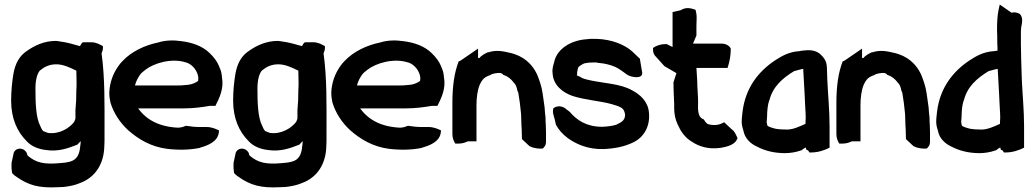

<svg xmlns="http://www.w3.org/2000/svg" viewBox="-20 -660 4540 845"><path d="M29 -217C29 -138 56 -80 97 -39C117 -17 147 -4 181 0C236 9 281 -8 319 -23L321 -24C326 -29 329 -32 335 -39V-35C335 -28 334 -23 333 -17V-16C330 20 318 43 289 51C275 55 260 57 242 58C176 64 139 57 102 25C101 24 100 22 98 15V13L97 12C81 -16 42 -9 39 19L31 56V57C30 74 31 88 33 101C38 108 45 113 51 117C105 156 153 168 232 164C241 164 251 163 257 163H259C286 160 310 155 331 146C403 120 437 57 439 -14C439 -22 440 -30 440 -40V-86C440 -201 442 -318 427 -425C430 -432 433 -440 433 -449V-457C418 -465 403 -474 382 -474H345C339 -470 336 -465 332 -457C308 -464 274 -474 241 -478C239 -478 232 -480 226 -480C175 -480 133 -460 100 -437C64 -414 47 -379 39 -335C33 -298 29 -259 29 -217ZM136 -270C136 -307 143 -334 155 -349C174 -365 196 -377 228 -377C260 -377 291 -361 316 -349L317 -296C317 -285 317 -274 316 -264V-263C316 -232 315 -204 312 -174V-138C311 -134 309 -129 306 -123C286 -97 242 -68 191 -75C186 -77 180 -79 173 -82H172C169 -83 162 -93 158 -104V-105L157 -106C138 -143 136 -206 136 -270Z M461 -252C461 -236 463 -223 466 -209C480 -162 509 -119 544 -87C589 -47 645 -14 715 -5C765 1 815 0 859 -9H860V-10C892 -19 938 -35 943 -77L944 -86C929 -93 912 -101 889 -101H860C840 -101 819 -103 802 -106H797C789 -103 782 -99 764 -98C680 -102 624 -133 588 -183H789C831 -183 867 -188 903 -194H928C942 -222 961 -258 959 -302L956 -328C955 -340 952 -350 947 -361C937 -389 921 -409 902 -427C871 -457 827 -473 777 -479C744 -484 707 -483 676 -473C617 -461 558 -433 519 -391C512 -384 505 -376 498 -365C477 -334 463 -297 461 -253ZM574 -284C579 -303 586 -316 597 -332C602 -339 609 -344 620 -353C657 -382 736 -406 799 -385H800C826 -377 851 -348 853 -316C853 -314 852 -311 852 -304C841 -296 829 -290 810 -287L787 -285C781 -284 775 -284 768 -284Z M1006 -217C1006 -138 1033 -80 1074 -39C1094 -17 1124 -4 1158 0C1213 9 1258 -8 1296 -23L1298 -24C1303 -29 1306 -32 1312 -39V-35C1312 -28 1311 -23 1310 -17V-16C1307 20 1295 43 1266 51C1252 55 1237 57 1219 58C1153 64 1116 57 1079 25C1078 24 1077 22 1075 15V13L1074 12C1058 -16 1019 -9 1016 19L1008 56V57C1007 74 1008 88 1010 101C1015 108 1022 113 1028 117C1082 156 1130 168 1209 164C1218 164 1228 163 1234 163H1236C1263 160 1287 155 1308 146C1380 120 1414 57 1416 -14C1416 -22 1417 -30 1417 -40V-86C1417 -201 1419 -318 1404 -425C1407 -432 1410 -440 1410 -449V-457C1395 -465 1380 -474 1359 -474H1322C1316 -470 1313 -465 1309 -457C1285 -464 1251 -474 1218 -478C1216 -478 1209 -480 1203 -480C1152 -480 1110 -460 1077 -437C1041 -414 1024 -379 1016 -335C1010 -298 1006 -259 1006 -217ZM1113 -270C1113 -307 1120 -334 1132 -349C1151 -365 1173 -377 1205 -377C1237 -377 1268 -361 1293 -349L1294 -296C1294 -285 1294 -274 1293 -264V-263C1293 -232 1292 -204 1289 -174V-138C1288 -134 1286 -129 1283 -123C1263 -97 1219 -68 1168 -75C1163 -77 1157 -79 1150 -82H1149C1146 -83 1139 -93 1135 -104V-105L1134 -106C1115 -143 1113 -206 1113 -270Z M1438 -252C1438 -236 1440 -223 1443 -209C1457 -162 1486 -119 1521 -87C1566 -47 1622 -14 1692 -5C1742 1 1792 0 1836 -9H1837V-10C1869 -19 1915 -35 1920 -77L1921 -86C1906 -93 1889 -101 1866 -101H1837C1817 -101 1796 -103 1779 -106H1774C1766 -103 1759 -99 1741 -98C1657 -102 1601 -133 1565 -183H1766C1808 -183 1844 -188 1880 -194H1905C1919 -222 1938 -258 1936 -302L1933 -328C1932 -340 1929 -350 1924 -361C1914 -389 1898 -409 1879 -427C1848 -457 1804 -473 1754 -479C1721 -484 1684 -483 1653 -473C1594 -461 1535 -433 1496 -391C1489 -384 1482 -376 1475 -365C1454 -334 1440 -297 1438 -253ZM1551 -284C1556 -303 1563 -316 1574 -332C1579 -339 1586 -344 1597 -353C1634 -382 1713 -406 1776 -385H1777C1803 -377 1828 -348 1830 -316C1830 -314 1829 -311 1829 -304C1818 -296 1806 -290 1787 -287L1764 -285C1758 -284 1752 -284 1745 -284Z M1971 -71C1971 -54 1976 -39 1984 -28H1997C2013 -28 2027 -32 2039 -38H2077V-197C2077 -227 2081 -264 2091 -286V-287C2096 -297 2102 -308 2109 -314C2117 -322 2130 -327 2139 -330L2141 -332C2151 -336 2163 -339 2180 -339C2180 -339 2193 -337 2195 -330H2197C2215 -324 2229 -312 2241 -297V-295H2242C2249 -290 2253 -279 2256 -266V-264L2261 -252C2266 -224 2270 -193 2273 -161L2274 -138C2274 -121 2275 -107 2276 -90C2276 -76 2277 -61 2277 -48L2310 -17C2321 -11 2338 -6 2357 -6H2368C2376 -12 2383 -22 2383 -34V-78C2383 -90 2382 -101 2382 -111V-114C2381 -121 2381 -130 2381 -138V-142C2379 -156 2378 -170 2377 -185V-186C2374 -205 2371 -229 2368 -250C2364 -278 2354 -308 2343 -334C2322 -378 2284 -415 2222 -428C2189 -436 2162 -440 2130 -430H2127C2112 -423 2099 -416 2089 -404C2089 -404 2087 -404 2084 -405V-446L2002 -390L2000 -393C1979 -342 1971 -278 1971 -208Z M2412 -337C2415 -285 2456 -253 2499 -238C2553 -220 2621 -216 2671 -202C2682 -198 2693 -196 2699 -193H2700C2721 -184 2726 -179 2731 -158C2732 -132 2718 -123 2692 -111C2676 -106 2655 -103 2630 -102C2561 -102 2519 -131 2488 -167C2483 -172 2482 -172 2475 -177C2456 -196 2431 -196 2415 -183C2413 -173 2413 -163 2416 -154C2420 -140 2424 -125 2427 -110L2428 -109C2438 -90 2455 -70 2479 -52C2515 -26 2568 -2 2635 -4C2689 -6 2730 -16 2764 -32C2817 -56 2842 -108 2836 -165C2832 -214 2796 -245 2761 -263C2712 -291 2636 -294 2580 -306C2558 -311 2543 -314 2533 -322C2530 -324 2520 -327 2519 -328C2519 -329 2519 -331 2520 -334V-342C2521 -348 2523 -360 2526 -365C2532 -371 2548 -381 2555 -382H2556C2565 -384 2576 -385 2589 -385H2606C2606 -385 2609 -384 2613 -383H2616C2642 -381 2669 -374 2689 -365C2708 -356 2723 -343 2742 -330C2758 -320 2817 -308 2805 -348L2796 -402C2787 -409 2779 -419 2762 -434C2729 -463 2674 -487 2604 -489H2579C2573 -488 2568 -488 2558 -487C2494 -482 2431 -446 2419 -387C2416 -375 2409 -358 2412 -337Z M2854 -441C2854 -427 2859 -417 2869 -408L2904 -369L2957 -338C2953 -325 2949 -312 2944 -298V-296C2944 -273 2945 -253 2946 -230C2946 -214 2948 -201 2947 -187V-186C2947 -158 2952 -134 2963 -111C2976 -82 2994 -54 3027 -35C3056 -16 3097 -2 3149 -9H3150C3172 -13 3213 -20 3224 -48L3226 -52C3218 -68 3215 -81 3198 -93L3167 -122L3157 -117C3140 -109 3119 -107 3095 -114C3090 -117 3083 -124 3078 -134C3061 -141 3054 -151 3052 -182V-189C3053 -202 3052 -216 3052 -227V-228L3049 -283C3049 -311 3046 -335 3045 -361H3182L3185 -371C3191 -391 3196 -416 3196 -442V-447C3189 -459 3175 -468 3156 -468H3030L3045 -504V-545L3046 -582C3046 -595 3044 -607 3041 -617C3022 -624 2998 -630 2976 -615L2940 -607V-453L2914 -466H2910C2887 -466 2868 -459 2854 -449Z M3246 -106C3248 -97 3250 -92 3252 -84C3258 -52 3282 -28 3311 -15C3345 3 3386 14 3435 14C3457 14 3483 10 3505 2H3507C3512 -3 3519 -7 3526 -11L3529 -1L3534 1C3536 3 3538 4 3538 4L3542 11H3550C3581 11 3609 1 3631 -10V-104C3631 -174 3624 -242 3621 -310L3620 -340C3619 -377 3620 -392 3593 -419C3566 -446 3525 -438 3520 -438C3512 -438 3504 -436 3499 -435C3451 -432 3420 -413 3389 -393C3318 -345 3261 -274 3248 -169C3246 -149 3242 -127 3246 -107ZM3354 -123C3354 -127 3356 -137 3356 -148C3356 -172 3359 -200 3365 -217V-218H3366C3381 -279 3424 -316 3475 -347C3475 -347 3515 -358 3515 -357V-356C3517 -318 3519 -286 3521 -248C3521 -232 3524 -201 3524 -187V-186C3525 -171 3526 -158 3526 -142L3525 -123V-115C3500 -104 3469 -88 3438 -90H3437C3422 -90 3407 -91 3395 -93C3378 -97 3359 -103 3357 -108Z M3661 -71C3661 -54 3666 -39 3674 -28H3687C3703 -28 3717 -32 3729 -38H3767V-197C3767 -227 3771 -264 3781 -286V-287C3786 -297 3792 -308 3799 -314C3807 -322 3820 -327 3829 -330L3831 -332C3841 -336 3853 -339 3870 -339C3870 -339 3883 -337 3885 -330H3887C3905 -324 3919 -312 3931 -297V-295H3932C3939 -290 3943 -279 3946 -266V-264L3951 -252C3956 -224 3960 -193 3963 -161L3964 -138C3964 -121 3965 -107 3966 -90C3966 -76 3967 -61 3967 -48L4000 -17C4011 -11 4028 -6 4047 -6H4058C4066 -12 4073 -22 4073 -34V-78C4073 -90 4072 -101 4072 -111V-114C4071 -121 4071 -130 4071 -138V-142C4069 -156 4068 -170 4067 -185V-186C4064 -205 4061 -229 4058 -250C4054 -278 4044 -308 4033 -334C4012 -378 3974 -415 3912 -428C3879 -436 3852 -440 3820 -430H3817C3802 -423 3789 -416 3779 -404C3779 -404 3777 -404 3774 -405V-446L3692 -390L3690 -393C3669 -342 3661 -278 3661 -208Z M4102 -106C4104 -97 4106 -92 4108 -84C4114 -52 4138 -28 4167 -15C4201 3 4242 14 4291 14C4313 14 4339 10 4361 2H4363C4368 -3 4375 -7 4382 -11L4385 -1L4390 1C4392 3 4394 4 4394 4L4398 11H4406C4437 11 4465 1 4487 -10V-105C4487 -175 4480 -243 4477 -311L4476 -342C4475 -381 4473 -426 4473 -467V-520C4473 -530 4474 -535 4475 -544C4477 -554 4485 -582 4468 -599C4455 -606 4442 -607 4432 -604L4380 -640L4375 -618C4369 -589 4368 -560 4368 -527V-526C4369 -511 4369 -494 4369 -478C4369 -470 4369 -462 4370 -453V-437C4366 -436 4360 -436 4355 -435C4307 -432 4276 -413 4245 -393C4174 -345 4117 -274 4104 -169C4102 -149 4098 -127 4102 -107ZM4210 -123C4210 -127 4212 -137 4212 -148C4212 -172 4215 -200 4221 -217V-218H4222C4237 -279 4280 -316 4331 -347C4331 -347 4371 -358 4371 -357V-356C4373 -318 4375 -286 4377 -248C4377 -232 4380 -201 4380 -187V-186C4381 -171 4382 -158 4382 -142L4381 -123V-115C4356 -104 4325 -88 4294 -90H4293C4278 -90 4263 -91 4251 -93C4234 -97 4215 -103 4213 -108Z"/></svg>

Font: SolarCharger
Style: 950
Weight: 900
Designer: Mew Too
Foundry: Cannot Into Space Fonts/KineticPlasma Fonts
Version: Version 1.100